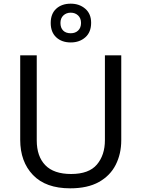

<svg xmlns="http://www.w3.org/2000/svg" viewBox="-20 -1015 771 1045"><path d="M640 -252Q640 -178 610 -118.5Q580 -59 518.5 -24.5Q457 10 362 10Q229 10 159.5 -62.5Q90 -135 90 -254V-714H180V-251Q180 -164 226.5 -116Q273 -68 367 -68Q464 -68 507.5 -119.5Q551 -171 551 -252V-714H640ZM365 -784Q316 -784 286 -812Q256 -840 256 -890Q256 -940 286 -967.5Q316 -995 365 -995Q412 -995 444 -967.5Q476 -940 476 -891Q476 -840 444.5 -812Q413 -784 365 -784ZM365 -834Q390 -834 405.5 -849Q421 -864 421 -890Q421 -916 405 -931Q389 -946 365 -946Q341 -946 325 -931Q309 -916 309 -890Q309 -864 323.5 -849Q338 -834 365 -834Z"/></svg>

Font: Noto Sans Balinese
Style: Regular
Weight: 400
Designer: Aditya Bayu, David Williams
Foundry: David Williams
Version: Version 2.003